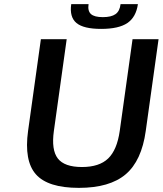

<svg xmlns="http://www.w3.org/2000/svg" viewBox="-20 -890 788 930"><path d="M116 -256 178 -700H303L241 -256Q228 -164 260 -122.5Q292 -81 377 -81Q461 -81 504 -122.5Q547 -164 560 -256L622 -700H748L686 -256Q666 -111 588.5 -45.5Q511 20 362 20Q212 20 154 -45.5Q96 -111 116 -256ZM648 -870Q639 -807 597 -778.5Q555 -750 470 -750Q385 -750 350.5 -778.5Q316 -807 325 -870H409Q404 -837 420.5 -822Q437 -807 478 -807Q519 -807 539.5 -821.5Q560 -836 564 -870Z"/></svg>

Font: Fivo Sans Modern Med
Style: Italic
Weight: 450
Designer: Alexander Slobzheninov
Foundry: Alexander Slobzheninov
Version: 1.0